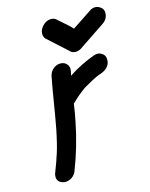

<svg xmlns="http://www.w3.org/2000/svg" viewBox="-117 -846 729 932"><g transform="rotate(-15 247.0 -380.0)"><path d="M95 11Q89 11 82 9Q54 1 54 -25Q54 -31 55 -37Q57 -44 60 -51Q82 -108 83 -115L89 -132Q103 -175 118 -250Q130 -314 140 -377Q150 -440 162 -502Q166 -523 182.5 -537Q199 -551 219 -551Q239 -551 251 -537Q260 -527 260 -512Q260 -507 259 -502L254 -480Q319 -523 391 -548Q398 -550 405 -550Q417 -550 430 -541Q444 -530 444 -512Q444 -506 443 -499Q437 -468 398 -453L383 -448Q354 -436 305 -407L298 -402Q266 -379 237 -350L232 -346Q227 -306 217 -258Q194 -140 149 -25Q140 -5 120 5Q107 11 95 11ZM306 -586Q287 -586 275 -601L188 -680Q171 -692 171 -712Q171 -717 172 -722Q175 -735 184 -746Q204 -771 232 -771Q244 -771 254 -764Q320 -707 327 -697Q329 -698 428 -764Q440 -771 452 -771Q459 -771 465 -769Q494 -758 494 -732Q494 -727 493 -721Q488 -695 460 -679L344 -601Q325 -586 306 -586Z"/></g></svg>

Font: Bad Comic
Style: Italic
Weight: 400
Italic angle: -11°
Designer: GGBotNet
Foundry: GGBotNet
Version: 0.95